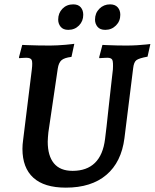

<svg xmlns="http://www.w3.org/2000/svg" viewBox="-20 -849 710 881"><path d="M202 -242Q201 -231 200 -219.5Q199 -208 199 -199Q199 -134 227.5 -99.5Q256 -65 313 -65Q378 -65 415.5 -101.5Q453 -138 462 -211Q465 -231 469 -269Q473 -307 478 -352Q483 -397 487.5 -437.5Q492 -478 495 -504Q498 -530 498 -530Q500 -564 495.5 -574Q491 -584 472 -584Q464 -584 450 -583Q436 -582 436 -582L435 -586L450 -643Q450 -643 470 -642Q490 -641 516 -640.5Q542 -640 560 -640Q584 -640 609.5 -641.5Q635 -643 652.5 -645Q670 -647 670 -647L657 -589Q618 -582 606 -573Q594 -564 591 -536L551 -215Q537 -105 468 -46.5Q399 12 282 12Q183 12 133 -33.5Q83 -79 83 -166Q83 -185 86 -206L126 -530Q130 -563 125.5 -573.5Q121 -584 100 -584Q91 -584 79.5 -583Q68 -582 68 -582L67 -586L82 -643Q82 -643 103.5 -642Q125 -641 155 -640.5Q185 -640 210 -640Q225 -640 244 -641Q263 -642 280.5 -643.5Q298 -645 309.5 -646.5Q321 -648 321 -648L308 -588Q275 -584 262 -572.5Q249 -561 245 -534ZM463 -712Q439 -712 427.5 -726Q416 -740 416 -759Q416 -789 436 -809Q456 -829 485 -829Q508 -829 520 -815.5Q532 -802 532 -781Q532 -752 512 -732Q492 -712 463 -712ZM293 -712Q270 -712 258.5 -726Q247 -740 247 -759Q247 -789 266.5 -809Q286 -829 316 -829Q339 -829 350.5 -815.5Q362 -802 362 -781Q362 -752 342.5 -732Q323 -712 293 -712Z"/></svg>

Font: Alegreya SemiBold
Style: Italic
Weight: 600
Italic angle: -7°
Designer: Juan Pablo del Peral
Foundry: Huerta Tipografica
Version: Version 2.009